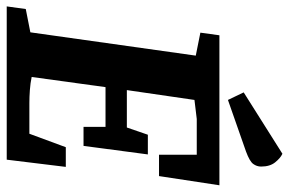

<svg xmlns="http://www.w3.org/2000/svg" viewBox="-172 -712 880 585"><g transform="rotate(90 268.5 -420.0)"><path d="M-4 0 4 -58 75 -72 146 -576 76 -590 84 -648H541L513 -464H448V-579H339L281 -572L251 -366H365L387 -430H447L421 -234H363V-301H242L211 -76Q230 -72 251 -70.5Q272 -69 290 -69H384L425 -180H485L463 0ZM281 -674 258 -722 445 -840Q458 -834 471 -818Q484 -802 484 -775Q484 -762 476 -751Q468 -740 438 -729Z"/></g></svg>

Font: Faustina
Style: Bold Italic
Weight: 700
Italic angle: -8°
Designer: Alfonso Garcia
Foundry: http://www.omnibus-type.com
Version: Version 1.200